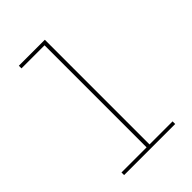

<svg xmlns="http://www.w3.org/2000/svg" viewBox="-215 -832 930 930"><g transform="rotate(-45 250.0 -367.5)"><path d="M75 0V-18H247V-717H89V-735H267V-18H425V0Z"/></g></svg>

Font: Iosevka Curly Slab Thin
Style: Regular
Weight: 100
Monospace: yes
Designer: Belleve Invis
Foundry: Belleve Invis
Version: Version 22.1.2; ttfautohint (v1.8.4)